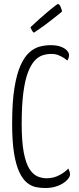

<svg xmlns="http://www.w3.org/2000/svg" viewBox="-20 -936 398 965"><path d="M207 9Q184 9 161 4.5Q138 0 116.5 -17Q95 -34 78 -69Q61 -104 51 -163.5Q41 -223 41 -315Q41 -422 52.5 -493.5Q64 -565 83.5 -608Q103 -651 128 -673Q153 -695 180.5 -702Q208 -709 234 -709Q266 -709 286.5 -701Q307 -693 317 -681.5Q327 -670 327 -660Q327 -652 324.5 -644Q322 -636 318 -632Q314 -636 303 -643.5Q292 -651 275.5 -658Q259 -665 239 -665Q217 -665 195.5 -658.5Q174 -652 155 -632Q136 -612 121 -573.5Q106 -535 97.5 -471.5Q89 -408 89 -313Q89 -224 99.5 -169.5Q110 -115 128 -87Q146 -59 168.5 -49.5Q191 -40 214 -40Q250 -40 280 -56.5Q310 -73 323 -89Q326 -83 329 -75.5Q332 -68 332 -59Q332 -46 315.5 -29.5Q299 -13 271 -2Q243 9 207 9ZM151 -772Q148 -772 143.5 -778.5Q139 -785 136 -792Q133 -799 133 -799Q155 -820 178.5 -841Q202 -862 222.5 -879Q243 -896 256 -906Q269 -916 270 -916Q279 -916 285 -900.5Q291 -885 292 -879Q290 -876 276 -865Q262 -854 242 -838Q222 -822 198 -804.5Q174 -787 151 -772Z"/></svg>

Font: Yanone Kaffeesatz ExtraLight Light
Style: Regular
Weight: 300
Version: Version 2.003